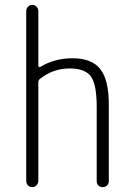

<svg xmlns="http://www.w3.org/2000/svg" viewBox="-20 -770 540 790"><path d="M87.9 -26.4V-723.6Q87.9 -734.4 95.2 -742.2Q102.5 -750 112.8 -750Q123 -750 130.4 -742.7Q137.7 -735.4 137.7 -723.6V-499Q137.7 -496.1 140.6 -494.6Q143.6 -493.2 146.5 -495.1Q205.1 -530.3 278.3 -530.3Q357.4 -530.3 392.6 -485.8Q427.7 -441.4 427.7 -339.8V-24.4Q427.7 -14.6 420.9 -7.3Q414.1 0 402.8 0Q391.6 0 384.8 -6.8Q377.9 -13.7 377.9 -24.4V-330.1Q377.9 -423.8 353.5 -456.1Q329.1 -488.3 267.6 -488.3Q197.3 -488.3 144.5 -445.3Q137.7 -440.4 137.7 -430.7V-26.4Q137.7 -15.6 130.4 -7.8Q123 0 112.8 0Q102.5 0 95.2 -7.3Q87.9 -14.6 87.9 -26.4Z"/></svg>

Font: Rounded-X Mgen+ 1mn light
Style: Regular
Weight: 200
Designer: [Source Han Sans]
Ryoko NISHIZUKA  (kana & ideographs); Paul D. Hunt (Latin, Greek & Cyrillic); Wenlong ZHANG  (bopomofo
Version: Version 1.059.20150602